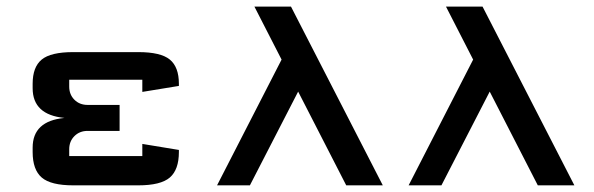

<svg xmlns="http://www.w3.org/2000/svg" viewBox="-20 -557 1785 577"><path d="M339.4 -241.7V-163.6ZM407.7 -87.9V-124.5L517.6 -106.4V-100.1Q517.6 -46.9 490.2 -23.4Q462.9 0 395.5 0H200.2Q132.8 0 105.5 -23.4Q78.1 -46.9 78.1 -100.1V-113.3Q78.1 -193.4 173.8 -202.6Q78.1 -211.9 78.1 -292V-305.2Q78.1 -355.5 105.2 -377.9Q132.3 -400.4 200.2 -400.4H395.5Q463.4 -400.4 490.5 -377.9Q517.6 -355.5 517.6 -305.2V-298.8L407.7 -280.8V-317.4H188V-296.9Q188 -272.9 203.6 -257.3Q219.2 -241.7 243.2 -241.7H339.4V-163.6H243.2Q219.2 -163.6 203.6 -147.9Q188 -132.3 188 -108.4V-87.9Z M744.6 -537.1H854.5L1130.4 0H1020.5L876 -281.7L731 0H632.3L826.2 -377.9Z M1320.3 -537.1H1430.2L1706.1 0H1596.2L1451.7 -281.7L1306.6 0H1208L1401.9 -377.9Z"/></svg>

Font: Squarish Sans CT
Style: Regular
Weight: 400
Version: Version 0.9